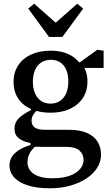

<svg xmlns="http://www.w3.org/2000/svg" viewBox="-20 -779 605 1034"><path d="M248 235Q177 235 128.5 219Q80 203 55.5 175.5Q31 148 31 113Q31 84 46 62Q61 40 92.5 23Q124 6 174 -7L181 0Q164 13 152 28Q140 43 134 59.5Q128 76 128 95Q128 120 142.5 139.5Q157 159 186.5 170Q216 181 263 181Q318 181 355 167.5Q392 154 411 131.5Q430 109 430 83Q430 51 407.5 31.5Q385 12 337 12H208Q191 12 175 11.5Q159 11 144 10V-9Q105 -16 81.5 -34Q58 -52 58 -87Q58 -119 81 -142Q104 -165 147 -186V-210L197 -202Q173 -181 161.5 -165Q150 -149 150 -129Q150 -105 167 -92.5Q184 -80 223 -80H350Q410 -80 448.5 -63Q487 -46 505.5 -16Q524 14 524 54Q524 91 504 123.5Q484 156 447 181Q410 206 359.5 220.5Q309 235 248 235ZM252 -172Q193 -172 148 -191.5Q103 -211 78 -248.5Q53 -286 53 -338Q53 -389 78 -427Q103 -465 148 -485.5Q193 -506 252 -506Q293 -506 324 -496.5Q355 -487 377.5 -470.5Q400 -454 413 -433L422 -432Q436 -414 443.5 -391.5Q451 -369 451 -340Q451 -289 426 -251Q401 -213 356.5 -192.5Q312 -172 252 -172ZM252 -221Q282 -221 303.5 -235.5Q325 -250 336.5 -277Q348 -304 348 -340Q348 -376 337 -402.5Q326 -429 304.5 -443Q283 -457 253 -457Q224 -457 202 -442.5Q180 -428 168.5 -401.5Q157 -375 157 -339Q157 -303 168.5 -276.5Q180 -250 201 -235.5Q222 -221 252 -221ZM385 -413V-444H411L504 -511L538 -506V-413ZM164 -759 325 -617H235L396 -759L428 -733L316 -580H244L132 -733Z"/></svg>

Font: Source Serif 4 Medium
Style: Regular
Weight: 500
Designer: Frank Grießhammer
Foundry: Adobe Systems Incorporated
Version: Version 4.004;hotconv 1.0.116;makeotfexe 2.5.65601